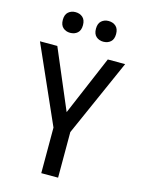

<svg xmlns="http://www.w3.org/2000/svg" viewBox="-133 -982 782 1058"><g transform="rotate(15 258.0 -453.0)"><path d="M15 0ZM258 -361 402 -700H501L306 -260V0H210V-260L15 -700H114ZM106 -847Q106 -877 122.5 -891.5Q139 -906 163 -906Q188 -906 204.5 -891.5Q221 -877 221 -847Q221 -817 204.5 -802.5Q188 -788 163 -788Q139 -788 122.5 -802.5Q106 -817 106 -847ZM295 -847Q295 -877 311.5 -891.5Q328 -906 352 -906Q377 -906 393.5 -891.5Q410 -877 410 -847Q410 -817 393.5 -802.5Q377 -788 352 -788Q328 -788 311.5 -802.5Q295 -817 295 -847Z"/></g></svg>

Font: Orienta
Style: Regular
Weight: 400
Designer: Eduardo Rodriguez Tunni
Foundry: Eduardo Rodriguez Tunni
Version: Version 1.001